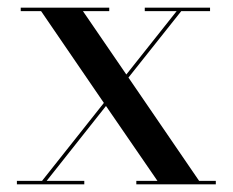

<svg xmlns="http://www.w3.org/2000/svg" viewBox="-20 -480 606 500"><path d="M24 -9V0H199.5V-9H101.5L256 -204L390 -9H335V0H542V-9H498.5L314.5 -278L452 -451H527V-460H357V-451H440L309 -286L196 -451H264.5V-460H34V-451H87L250.5 -212L89.5 -9Z"/></svg>

Font: Bodoni* 24
Style: Regular
Weight: 400
Version: Version 2.3